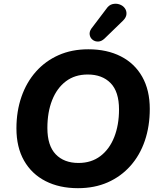

<svg xmlns="http://www.w3.org/2000/svg" viewBox="-20 -974 836 1005"><path d="M388 11Q291 11 218.5 -26Q146 -63 106 -133Q66 -203 66 -302Q66 -392 92.5 -468Q119 -544 168.5 -599.5Q218 -655 287 -685.5Q356 -716 442 -716Q540 -716 612.5 -679Q685 -642 724.5 -572Q764 -502 764 -404Q764 -313 738 -237Q712 -161 662.5 -105.5Q613 -50 544 -19.5Q475 11 388 11ZM391 -121Q458 -121 505.5 -157Q553 -193 578 -256.5Q603 -320 603 -401Q603 -494 559 -539Q515 -584 439 -584Q372 -584 325 -548.5Q278 -513 253 -450Q228 -387 228 -304Q228 -212 271.5 -166.5Q315 -121 391 -121ZM527 -772Q511 -757 494 -756.5Q477 -756 464.5 -766Q452 -776 449.5 -792Q447 -808 458 -824L536 -927Q550 -948 569 -952.5Q588 -957 605.5 -951Q623 -945 633 -931.5Q643 -918 642 -900.5Q641 -883 624 -866Z"/></svg>

Font: Nunito ExtraLight ExtraBold
Style: Italic
Weight: 800
Italic angle: -9°
Version: Version 3.602